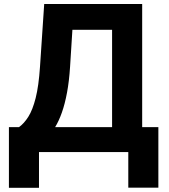

<svg xmlns="http://www.w3.org/2000/svg" viewBox="-20 -747 828 943"><path d="M23.8 175.4V-122.5H73.2Q98.4 -140.6 119.3 -173.8Q140.3 -207 155.2 -265.8Q170.1 -324.6 176.5 -419.7L197.1 -727.3H678.3V-122.5H757.8V174.7H610.1V0H171.5V175.4ZM250.7 -122.5H530.5V-600.5H335.6L324.2 -419.7Q319.6 -347.7 309.1 -291.9Q298.7 -236.2 283.9 -194.4Q269.2 -152.7 250.7 -122.5Z"/></svg>

Font: InterMG
Style: Bold
Weight: 700
Designer: Rasmus Andersson
Foundry: rsms
Version: Version 3.019;December 26, 2023;FontCreator 15.0.0.2955 64-b